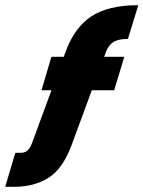

<svg xmlns="http://www.w3.org/2000/svg" viewBox="-45 -720 553 740"><path d="M153 -501H434L395 -372H115ZM208 -521Q242 -614 307 -657Q372 -700 488 -700L448 -570Q411 -570 392 -558Q373 -546 363 -519L231 -161Q197 -69 141.5 -34.5Q86 0 10 0H-25L14 -131H35Q51 -131 61 -140Q71 -149 79 -170Z"/></svg>

Font: Albert Sans ExtraBold
Style: Italic
Weight: 800
Italic angle: -11.25°
Designer: Andreas Rasmussen
Foundry: a.Foundry
Version: Version 1.025